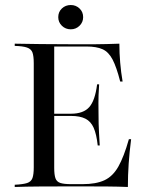

<svg xmlns="http://www.w3.org/2000/svg" viewBox="-20 -745 599 765"><path d="M38.7 0V-8.9Q71.8 -10.5 87.9 -15.7Q104 -21 109.3 -35.5Q114.5 -50 114.5 -78.2V-492.7Q114.5 -521.8 109.3 -535.9Q104 -550 87.5 -555.6Q71 -561.3 38.7 -562.1V-571Q79 -570.2 143.5 -569.4Q208.1 -568.5 293.5 -568.5Q318.5 -568.5 347.2 -568.5Q375.8 -568.5 403.6 -569.4Q431.5 -570.2 455.6 -571Q455.6 -533.1 458.9 -495.2Q462.1 -457.3 468.5 -420.2H458.9Q444.4 -477.4 428.6 -507.7Q412.9 -537.9 388.7 -548.8Q364.5 -559.7 325 -559.7H196V-76.6Q196 -49.2 200.8 -35.1Q205.6 -21 220.2 -16.1Q234.7 -11.3 263.7 -11.3H308.9Q362.1 -11.3 395.6 -26.6Q429 -41.9 451.2 -80.6Q473.4 -119.4 493.5 -190.3H502.4Q496 -140.3 492.7 -93.1Q489.5 -46 489.5 0Q453.2 -1.6 405.2 -2Q357.3 -2.4 291.9 -2.4Q207.3 -2.4 143.1 -2Q79 -1.6 38.7 0ZM170.2 -283.1V-291.9H326.6V-283.1ZM369.4 -165.3Q364.5 -210.5 353.2 -235.9Q341.9 -261.3 320.2 -272.2Q298.4 -283.1 262.9 -283.1V-291.9Q312.1 -291.9 335.5 -318.1Q358.9 -344.4 366.9 -408.9H375Q371.8 -360.5 372.2 -334.3Q372.6 -308.1 372.6 -287.1Q372.6 -269.4 373 -252Q373.4 -234.7 374.6 -214.1Q375.8 -193.5 377.4 -165.3ZM262.1 -628.2Q241.1 -628.2 226.6 -642.3Q212.1 -656.5 212.1 -676.6Q212.1 -697.6 226.6 -711.3Q241.1 -725 262.1 -725Q282.3 -725 296.8 -711.3Q311.3 -697.6 311.3 -676.6Q311.3 -656.5 296.8 -642.3Q282.3 -628.2 262.1 -628.2Z"/></svg>

Font: Playfair 144pt
Style: Regular
Weight: 400
Designer: Claus Eggers Sørensen
Foundry: Claus Eggers Sørensen
Version: Version 2.001;gftools[0.9.30]